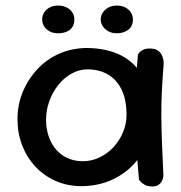

<svg xmlns="http://www.w3.org/2000/svg" viewBox="-20 -673 653 692"><path d="M275 -2Q224 -2 181.5 -20.5Q139 -39 108 -72Q77 -105 60 -149Q43 -193 43 -243Q43 -296 62.5 -342.5Q82 -389 115.5 -424.5Q149 -460 193.5 -479.5Q238 -499 290 -500Q363 -500 416 -473.5Q469 -447 497.5 -391.5Q526 -336 526 -250Q526 -200 508.5 -155.5Q491 -111 458 -77Q425 -43 379 -23Q333 -3 275 -2ZM279 -92Q310 -92 338.5 -105.5Q367 -119 388.5 -142Q410 -165 423 -195.5Q436 -226 436 -259Q436 -315 417.5 -351.5Q399 -388 367.5 -405.5Q336 -423 295 -423Q265 -423 237.5 -407.5Q210 -392 189.5 -366Q169 -340 157.5 -307.5Q146 -275 146 -242Q146 -199 162.5 -164.5Q179 -130 209 -111Q239 -92 279 -92ZM529 -1Q512 -1 501.5 -7Q491 -13 486 -19Q481 -25 481 -25Q474 -98 470 -170.5Q466 -243 468 -319Q470 -395 477 -476Q477 -476 481 -482Q485 -488 495.5 -493.5Q506 -499 525 -498Q542 -497 551.5 -489Q561 -481 565 -470.5Q569 -460 569.5 -452.5Q570 -445 570 -445Q566 -394 563.5 -347Q561 -300 561.5 -252.5Q562 -205 564 -153Q566 -101 569 -39Q569 -39 568 -33.5Q567 -28 563.5 -20.5Q560 -13 551.5 -7Q543 -1 529 -1ZM401 -553Q385 -553 372 -559.5Q359 -566 351 -577.5Q343 -589 343 -603Q343 -617 351 -628.5Q359 -640 372 -646.5Q385 -653 401 -653Q418 -653 431 -646.5Q444 -640 451.5 -628.5Q459 -617 459 -603Q459 -578 442 -565.5Q425 -553 401 -553ZM189 -553Q173 -553 160 -559.5Q147 -566 139.5 -577.5Q132 -589 132 -603Q132 -617 139.5 -628.5Q147 -640 160 -646.5Q173 -653 189 -653Q206 -653 219.5 -646.5Q233 -640 240.5 -628.5Q248 -617 248 -603Q248 -586 240.5 -575Q233 -564 219.5 -558.5Q206 -553 189 -553Z"/></svg>

Font: Sour Gummy
Style: Regular
Weight: 400
Designer: Stefie Justprince
Foundry: Eifetstype
Version: Version 1.000